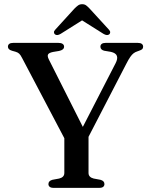

<svg xmlns="http://www.w3.org/2000/svg" viewBox="-20 -907 724 927"><path d="M397 -226.3 307.9 -206.8 86.6 -627.1Q79 -642.2 72.4 -648.1Q65.9 -654.1 54.7 -657.3L38.5 -661.8Q26.9 -665.3 22.6 -670.2Q18.3 -675.1 18.3 -681.6Q18.3 -690.4 24.7 -695.2Q31.2 -700 44.2 -700H261.7Q275 -700 282.2 -695.2Q289.4 -690.4 289.4 -681.6Q289.4 -666.2 265.2 -661L236.3 -656.2Q216.6 -652.2 212.2 -644.4Q207.7 -636.7 215.4 -620.7L394.3 -265.8L353.2 -242.4L538.2 -601.9Q549.3 -623.4 544.3 -637.2Q539.3 -651.1 515.6 -656.6L482.8 -662.1Q474.4 -664.3 469.6 -669.1Q464.8 -674 464.8 -681.6Q464.8 -690.4 471.3 -695.2Q477.7 -700 490.4 -700H645Q658 -700 664.5 -695.2Q671 -690.4 671 -681.6Q671 -674.7 667.1 -670.2Q663.1 -665.8 651.1 -661.9L643.7 -659.2Q633.3 -656 625.3 -650Q617.2 -644 609 -632.2Q600.7 -620.5 589.6 -598.6ZM290.6 -254.1H407.4V-72Q407.4 -61.3 413.9 -54.6Q420.4 -47.9 432.3 -45L465.1 -38.9Q484.2 -33.7 484.2 -18.4Q484.2 -10.1 478.4 -5.1Q472.5 0 459.5 0H238.5Q225.8 0 219.8 -5.1Q213.8 -10.1 213.8 -18.4Q213.8 -33.7 232.9 -38.9L265.7 -45Q277.8 -47.9 284.2 -54.6Q290.6 -61.3 290.6 -72ZM396.2 -821.2H356.3L479.6 -743.6Q497.2 -733.3 507.3 -741.1Q511.6 -744.4 512 -750.7Q512.4 -757 505.6 -764.1L412.9 -865.3Q403.5 -875.3 395.9 -881Q388.2 -886.7 376.7 -886.7Q365.2 -886.7 357.2 -881Q349.2 -875.3 339.3 -865.3L247.1 -764.1Q240 -757 240.6 -750.7Q241.1 -744.4 245.4 -741.1Q255.5 -733.3 272.9 -743.6Z"/></svg>

Font: Fraunces
Style: Regular
Weight: 900
Version: Version 1.000;[b76b70a41]